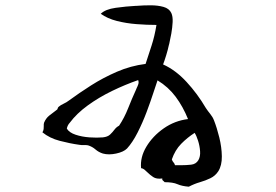

<svg xmlns="http://www.w3.org/2000/svg" viewBox="-20 -719 1040 724"><path d="M803 -73Q792 -56 773.5 -47Q755 -38 734 -32Q713 -26 692 -15Q666 -17 649 -24.5Q632 -32 601 -32Q600 -33 598 -35Q595 -37 593 -39.5Q591 -42 592 -46Q570 -43 557.5 -51.5Q545 -60 536 -69Q530 -75 524.5 -79.5Q519 -84 512 -85Q508 -126 532 -166Q556 -206 597.5 -235Q639 -264 689 -270Q670 -317 642.5 -354Q615 -391 574 -416Q569 -402 558.5 -369.5Q548 -337 533 -297Q518 -257 499 -219.5Q480 -182 459 -159Q446 -146 418 -140Q390 -134 368 -140Q352 -145 340 -155.5Q328 -166 312 -171Q308 -172 304 -172Q300 -172 295 -172Q292 -172 287.5 -172Q283 -172 279 -173Q243 -178 205 -188Q167 -198 140 -220Q144 -227 144.5 -232.5Q145 -238 145 -244Q145 -247 145 -250Q145 -253 146 -256Q153 -273 165.5 -283Q178 -293 193 -304Q197 -306 197.5 -310Q198 -314 202 -317Q209 -323 220 -328Q231 -333 240 -340Q278 -368 323.5 -397Q369 -426 421 -448.5Q473 -471 529 -478Q540 -512 551.5 -547Q563 -582 570 -625Q534 -625 495 -628Q456 -631 420.5 -640Q385 -649 360 -667Q377 -684 416 -689.5Q455 -695 493 -697Q494 -697 496 -697Q521 -699 548 -699Q575 -699 596.5 -693Q618 -687 626 -670Q632 -657 631 -636Q630 -615 626 -592.5Q622 -570 618 -553Q617 -551 617 -550Q613 -531 606.5 -510Q600 -489 595 -476Q642 -455 683.5 -410Q725 -365 756 -312Q764 -300 773 -289Q782 -278 787 -265Q798 -237 807 -200.5Q816 -164 816.5 -129.5Q817 -95 803 -73ZM501 -417Q452 -400 402.5 -376Q353 -352 311 -321.5Q269 -291 243 -256Q239 -252 236 -246Q233 -240 232 -234Q241 -219 265 -211Q289 -203 317.5 -201Q346 -199 368 -201Q386 -203 395 -211.5Q404 -220 411.5 -230Q419 -240 429 -245Q449 -275 463 -310.5Q477 -346 493 -381Q494 -383 495 -386Q499 -394 501.5 -401.5Q504 -409 501 -417ZM728 -115Q736 -129 734.5 -149Q733 -169 727 -188Q721 -207 714 -218Q686 -200 663 -176.5Q640 -153 628 -118Q630 -111 634 -107Q638 -103 640 -96Q645 -96 651 -96Q657 -96 663 -96Q682 -96 700.5 -98Q719 -100 728 -115Z"/></svg>

Font: Yuji Boku
Style: Regular
Weight: 400
Designer: Kataoka Yuji
Foundry: Kinuta Font Factory
Version: Version 3.002